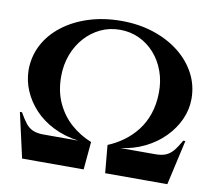

<svg xmlns="http://www.w3.org/2000/svg" viewBox="-79 -806 1008 897"><g transform="rotate(10 425.5 -357.0)"><path d="M758 0H475L463 -132Q502 -148 536.5 -173Q571 -198 598 -232.5Q625 -267 640.5 -312Q656 -357 657 -412Q658 -467 641 -514.5Q624 -562 592.5 -597.5Q561 -633 519 -652.5Q477 -672 428 -672Q378 -672 336 -652Q294 -632 262 -596.5Q230 -561 212 -513Q194 -465 194 -410Q194 -338 220 -283Q246 -228 289 -190.5Q332 -153 385 -132L373 0H91V-128H324Q259 -137 206 -163.5Q153 -190 116.5 -229Q80 -268 60 -314.5Q40 -361 39 -412Q39 -477 67.5 -532Q96 -587 149 -628Q202 -669 273 -691.5Q344 -714 428 -714Q510 -714 580 -691Q650 -668 702 -627Q754 -586 783 -531Q812 -476 812 -412Q812 -361 790.5 -313.5Q769 -266 730.5 -227Q692 -188 639.5 -162Q587 -136 524 -128H758ZM43 -213Q61 -181 76 -162.5Q91 -144 111 -136Q131 -128 160 -128H171V0H81L33 -213ZM818 -213 770 0H680V-128H690Q720 -128 739.5 -136Q759 -144 774.5 -162.5Q790 -181 808 -213Z"/></g></svg>

Font: Cinzel
Style: Bold
Weight: 700
Designer: Natanael Gama
Version: Version 2.000